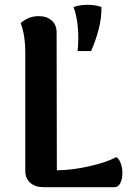

<svg xmlns="http://www.w3.org/2000/svg" viewBox="-20 -777 544 797"><path d="M305 -618Q305 -589 302 -565H358Q377 -607 389.5 -655Q402 -703 401 -748Q377 -757 343 -757Q312 -757 285 -748Q305 -696 305 -618ZM216 -70Q281 -71 351.5 -87Q422 -103 463 -125Q475 -117 481.5 -98Q488 -79 488 -58Q488 -34 479.5 -17Q471 0 455 0H160Q127 0 106 -18Q85 -36 85 -67V-555Q85 -631 66 -681Q77 -692 96.5 -701Q116 -710 141 -710Q174 -710 194.5 -692Q215 -674 215 -643Z"/></svg>

Font: Arima Madurai Black
Style: Regular
Weight: 900
Designer: Joana Correia and Natanael Gama
Foundry: NDISCOVER
Version: Version 1.019